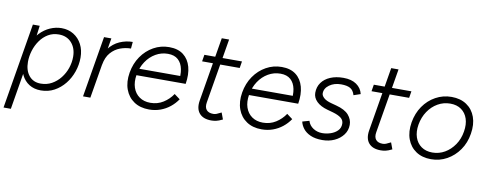

<svg xmlns="http://www.w3.org/2000/svg" viewBox="-69 -1003 3938 1549"><g transform="rotate(10 1900.5 -228.0)"><path d="M5 200 122 -500H178L166 -408L65 200ZM356 -512Q412 -512 455 -485.5Q498 -459 522.5 -412Q547 -365 547 -304Q547 -245 527.5 -188.5Q508 -132 472 -87Q436 -42 386.5 -15Q337 12 276 12Q221 12 180.5 -13.5Q140 -39 118 -85Q96 -131 96 -192Q96 -272 118.5 -332Q141 -392 179 -432Q217 -472 263 -492Q309 -512 356 -512ZM343 -458Q294 -458 255.5 -435Q217 -412 190 -373.5Q163 -335 149 -289Q135 -243 135 -197Q135 -127 170 -84.5Q205 -42 266 -42Q316 -42 356.5 -64.5Q397 -87 426.5 -124.5Q456 -162 471.5 -207.5Q487 -253 487 -300Q487 -370 448 -414Q409 -458 343 -458Z M621 0 705 -500H765L681 0ZM692 -276Q706 -357 744 -407Q782 -457 834 -479.5Q886 -502 940 -502L935 -447Q891 -447 847.5 -431Q804 -415 771.5 -378Q739 -341 728 -278Z M1163 12Q1090 12 1039.5 -22Q989 -56 967 -116Q945 -176 958 -254Q971 -330 1011 -388Q1051 -446 1110 -479Q1169 -512 1238 -512Q1310 -512 1354.5 -477.5Q1399 -443 1415.5 -382.5Q1432 -322 1419 -243H1359Q1370 -306 1360.5 -354Q1351 -402 1320.5 -429.5Q1290 -457 1237 -457Q1183 -457 1136.5 -430Q1090 -403 1058.5 -355.5Q1027 -308 1016 -246Q1006 -186 1021.5 -140.5Q1037 -95 1074 -69Q1111 -43 1164 -43Q1223 -43 1269.5 -72.5Q1316 -102 1346 -147L1393 -112Q1368 -75 1333 -47Q1298 -19 1255 -3.5Q1212 12 1163 12ZM997 -243 1006 -298H1385L1376 -243Z M1673 12Q1606 12 1574.5 -25.5Q1543 -63 1554 -130L1642 -656H1702L1613 -126Q1606 -86 1623.5 -64.5Q1641 -43 1680 -43Q1693 -43 1706.5 -48Q1720 -53 1745 -66L1765 -12Q1732 4 1712 8Q1692 12 1673 12ZM1518 -445 1527 -500H1835L1826 -445Z M2085 12Q2012 12 1961.5 -22Q1911 -56 1889 -116Q1867 -176 1880 -254Q1893 -330 1933 -388Q1973 -446 2032 -479Q2091 -512 2160 -512Q2232 -512 2276.5 -477.5Q2321 -443 2337.5 -382.5Q2354 -322 2341 -243H2281Q2292 -306 2282.5 -354Q2273 -402 2242.5 -429.5Q2212 -457 2159 -457Q2105 -457 2058.5 -430Q2012 -403 1980.5 -355.5Q1949 -308 1938 -246Q1928 -186 1943.5 -140.5Q1959 -95 1996 -69Q2033 -43 2086 -43Q2145 -43 2191.5 -72.5Q2238 -102 2268 -147L2315 -112Q2290 -75 2255 -47Q2220 -19 2177 -3.5Q2134 12 2085 12ZM1919 -243 1928 -298H2307L2298 -243Z M2582 12Q2524 12 2485 -5.5Q2446 -23 2425 -50.5Q2404 -78 2398 -107L2454 -123Q2465 -86 2498 -64.5Q2531 -43 2572 -43Q2607 -43 2641 -54.5Q2675 -66 2697 -88.5Q2719 -111 2719 -145Q2719 -174 2696.5 -192Q2674 -210 2629 -223L2582 -236Q2524 -252 2492.5 -283Q2461 -314 2461 -354Q2461 -402 2486.5 -437.5Q2512 -473 2558 -492.5Q2604 -512 2665 -512Q2731 -512 2772 -483.5Q2813 -455 2824 -407L2768 -388Q2757 -427 2730.5 -442Q2704 -457 2655 -457Q2599 -457 2560 -429Q2521 -401 2521 -360Q2521 -341 2541.5 -322.5Q2562 -304 2605 -293L2646 -282Q2718 -263 2749 -227Q2780 -191 2780 -147Q2780 -101 2753 -65Q2726 -29 2681.5 -8.5Q2637 12 2582 12Z M3061 12Q2994 12 2962.5 -25.5Q2931 -63 2942 -130L3030 -656H3090L3001 -126Q2994 -86 3011.5 -64.5Q3029 -43 3068 -43Q3081 -43 3094.5 -48Q3108 -53 3133 -66L3153 -12Q3120 4 3100 8Q3080 12 3061 12ZM2906 -445 2915 -500H3223L3214 -445Z M3473 12Q3400 12 3349.5 -22Q3299 -56 3277 -116Q3255 -176 3268 -254Q3281 -330 3321 -388Q3361 -446 3421 -479Q3481 -512 3551 -512Q3624 -512 3674.5 -478Q3725 -444 3746.5 -384Q3768 -324 3755 -246Q3743 -170 3702.5 -112Q3662 -54 3602.5 -21Q3543 12 3473 12ZM3474 -43Q3529 -43 3575.5 -70Q3622 -97 3654.5 -144.5Q3687 -192 3697 -254Q3707 -314 3692 -359.5Q3677 -405 3640.5 -431Q3604 -457 3550 -457Q3495 -457 3448 -430Q3401 -403 3369 -355.5Q3337 -308 3326 -246Q3316 -186 3331.5 -140.5Q3347 -95 3384 -69Q3421 -43 3474 -43Z"/></g></svg>

Font: Figtree Light Light
Style: Italic
Weight: 300
Italic angle: -9.5°
Version: Version 2.000